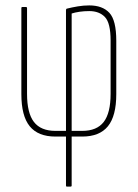

<svg xmlns="http://www.w3.org/2000/svg" viewBox="-20 -505 509 710"><path d="M227 185Q224 185 224 181V0H185Q121 0 90 -38Q59 -76 59 -157V-475Q59 -479 62 -479H76Q80 -479 80 -475V-158Q80 -87 105.5 -54Q131 -21 185 -21H224V-467Q224 -472 227 -473Q247 -478 268 -481.5Q289 -485 310 -485Q359 -485 384.5 -457.5Q410 -430 410 -354V-157Q410 -76 379 -38Q348 0 284 0H245V181Q245 185 241 185ZM245 -21H284Q338 -21 363.5 -54Q389 -87 389 -158V-355Q389 -420 368 -442Q347 -464 310 -464Q291 -464 274 -461.5Q257 -459 245 -455Z"/></svg>

Font: Sofia Sans Extra Condensed Thin
Style: Regular
Weight: 250
Version: Version 4.100